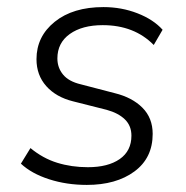

<svg xmlns="http://www.w3.org/2000/svg" viewBox="-20 -514 526 542"><path d="M225 8Q168 8 118.5 -8Q69 -24 39 -52L66 -96Q101 -67 141.5 -54.5Q182 -42 228 -42Q285 -42 318 -65Q351 -88 351 -131Q351 -159 332.5 -177Q314 -195 281 -204L186 -228Q138 -240 110.5 -271Q83 -302 83 -347Q83 -411 134.5 -452.5Q186 -494 272 -494Q323 -494 368 -476.5Q413 -459 439 -430L414 -387Q359 -443 270 -443Q212 -443 177 -418Q142 -393 142 -349Q142 -323 158 -303.5Q174 -284 208 -276L304 -251Q353 -239 382 -210Q411 -181 411 -136Q411 -68 359.5 -30Q308 8 225 8Z"/></svg>

Font: Nunito Sans Light
Style: Italic
Weight: 300
Italic angle: -9°
Designer: Vernon Adams
Foundry: Vernon Adams
Version: Version 3.006; ttfautohint (v1.8.3)